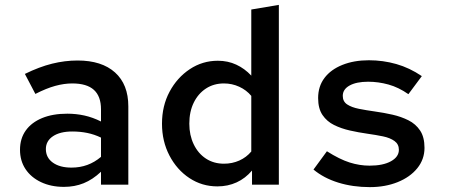

<svg xmlns="http://www.w3.org/2000/svg" viewBox="-20 -757 1840 787"><path d="M242 9Q189 9 148 -10.5Q107 -30 84.5 -64Q62 -98 62 -143Q62 -189 85.5 -222Q109 -255 152.5 -273Q196 -291 256 -291Q292 -291 326 -283.5Q360 -276 394 -259V-309Q394 -362 365 -388.5Q336 -415 276 -415Q243 -415 206.5 -405Q170 -395 125 -372L82 -454Q141 -483 193.5 -496Q246 -509 298 -509Q397 -509 451.5 -460Q506 -411 506 -321V0H394V-53Q360 -21 323 -6Q286 9 242 9ZM168 -146Q168 -111 196.5 -90.5Q225 -70 273 -70Q308 -70 338 -81Q368 -92 394 -114V-193Q367 -206 338 -212Q309 -218 276 -218Q226 -218 197 -198.5Q168 -179 168 -146Z M871 7Q808 7 756.5 -27Q705 -61 674.5 -119.5Q644 -178 644 -250Q644 -323 675 -381Q706 -439 758 -473.5Q810 -508 873 -508Q914 -508 948.5 -492Q983 -476 1010 -447V-718L1123 -737V0H1013V-58Q986 -26 950 -9.5Q914 7 871 7ZM898 -86Q932 -86 961 -99Q990 -112 1010 -136V-364Q990 -388 960.5 -401.5Q931 -415 898 -415Q856 -415 824 -394Q792 -373 774 -336Q756 -299 756 -250Q756 -203 774 -165.5Q792 -128 824 -107Q856 -86 898 -86Z M1496 10Q1426 10 1366.5 -8.5Q1307 -27 1265 -62L1320 -137Q1372 -104 1413 -91Q1454 -78 1495 -78Q1550 -78 1582.5 -96Q1615 -114 1615 -143Q1615 -166 1597 -179Q1579 -192 1550 -198Q1521 -204 1485.5 -209Q1450 -214 1414.5 -222Q1379 -230 1349.5 -244.5Q1320 -259 1302 -285.5Q1284 -312 1284 -355Q1284 -403 1310 -437.5Q1336 -472 1383.5 -491Q1431 -510 1492 -510Q1550 -510 1604.5 -494.5Q1659 -479 1709 -445L1654 -371Q1614 -399 1572.5 -410.5Q1531 -422 1489 -422Q1441 -422 1413 -406.5Q1385 -391 1385 -364Q1385 -341 1403 -329Q1421 -317 1451 -311Q1481 -305 1517 -300Q1553 -295 1588.5 -287Q1624 -279 1654 -264Q1684 -249 1702 -222Q1720 -195 1720 -151Q1720 -104 1690.5 -67.5Q1661 -31 1610 -10.5Q1559 10 1496 10Z"/></svg>

Font: Red Hat Mono SemiBold
Style: Regular
Weight: 600
Monospace: yes
Designer: Pentagram, MCKL
Foundry: Pentagram, MCKL
Version: Version 1.023